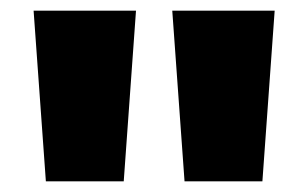

<svg xmlns="http://www.w3.org/2000/svg" viewBox="-20 -780 578 360"><path d="M66 -440 43 -760H235L212 -440ZM326 -440 303 -760H495L472 -440Z"/></svg>

Font: Murecho Black
Style: Regular
Weight: 900
Designer: Neil Summerour
Foundry: Positype
Version: Version 1.010; ttfautohint (v1.8.3)